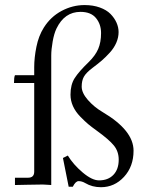

<svg xmlns="http://www.w3.org/2000/svg" viewBox="-20 -741 597 770"><path d="M36.1 -408.2Q36.1 -431.2 40 -439.5H117.2V-471.7Q117.2 -509.3 126 -553.2Q134.8 -597.2 155.8 -630.4Q183.1 -673.8 227.1 -697.3Q271 -720.7 319.3 -720.7Q353.5 -720.7 380.4 -710.9Q407.2 -701.2 423.1 -685.1Q439 -668.9 447.3 -650.1Q455.6 -631.3 455.6 -612.3Q455.6 -590.8 446.5 -569.8Q437.5 -548.8 420.4 -530Q403.3 -511.2 387.9 -498Q372.6 -484.9 351.1 -468.8Q325.2 -449.2 316.4 -433.3Q307.6 -417.5 307.6 -393.6Q307.6 -368.7 332.3 -340.3Q356.9 -312 391.6 -291.5Q515.6 -218.3 515.6 -136.7Q515.6 -73.2 477.3 -31.7Q439 9.8 384.8 9.8Q349.6 9.8 321.8 -6.8Q308.6 -14.6 295.4 -14.6Q283.2 -14.6 272 7.8H255.4L232.4 -107.4L252 -117.2Q273.9 -81.1 311.5 -49.3Q349.1 -17.6 377 -17.6Q413.6 -17.6 434.8 -39.8Q456.1 -62 456.1 -100.6Q456.1 -133.8 436.5 -157.7Q417 -181.6 368.2 -216.8Q347.2 -231.9 334 -242.9Q320.8 -253.9 301.8 -273.4Q282.7 -293 272.7 -315.2Q262.7 -337.4 262.7 -361.3Q262.7 -401.4 279.5 -427.7Q296.4 -454.1 335.9 -492.2Q362.3 -518.1 373.8 -544.7Q385.3 -571.3 385.3 -608.4Q385.3 -643.6 365 -668.5Q344.7 -693.4 302.7 -693.4Q238.8 -693.4 206.5 -626.5Q196.8 -606.4 191.2 -574.5Q185.5 -542.5 185.5 -517.6V1Q185.1 1 169.9 0Q154.8 -1 151.4 -1Q134.8 -1 88.1 0Q41.5 1 40 1V-28.3H92.8Q117.2 -28.3 117.2 -52.7V-408.2Z"/></svg>

Font: Theano Old Style
Style: Regular
Weight: 400
Designer: Alexey Kryukov
Version: Version 2.00